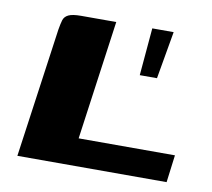

<svg xmlns="http://www.w3.org/2000/svg" viewBox="-59 -526 655 593"><g transform="rotate(10 268.5 -230.0)"><path d="M260 -460 208 -86H510L499 0H31L88 -406Q91 -424 94.5 -436Q98 -448 110.5 -454Q123 -460 150 -460ZM360 -311 373 -460H440L414 -311Z"/></g></svg>

Font: Genos Thin
Style: Bold Italic
Weight: 700
Italic angle: -8°
Version: Version 1.010